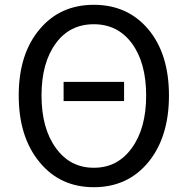

<svg xmlns="http://www.w3.org/2000/svg" viewBox="-20 -767 782 800"><path d="M245 -426H497V-346H245ZM146 -90Q58 -195 58 -369Q58 -543 146 -646Q231 -747 371 -747Q511 -747 597 -646Q684 -543 684 -369Q684 -195 597 -90Q511 13 371 13Q231 13 146 -90ZM529 -150Q589 -232 589 -369Q589 -506 529 -587Q470 -666 371 -666Q271 -666 213 -587Q153 -506 153 -369Q153 -232 213 -150Q272 -68 371 -68Q470 -68 529 -150Z"/></svg>

Font: Source Han Sans K Regular
Style: Regular
Weight: 400
Designer: Ryoko NISHIZUKA  (kana & ideographs); Paul D. Hunt (Latin, Greek & Cyrillic); Wenlong ZHANG  (bopomofo); Sandoll Communi
Foundry: Adobe Systems Incorporated
Version: Version 1.00 July 18, 2014, initial release